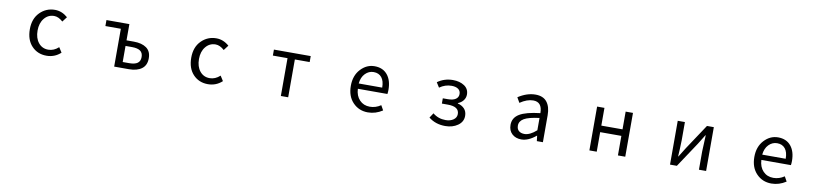

<svg xmlns="http://www.w3.org/2000/svg" viewBox="3 -1444 9993 2343"><g transform="rotate(10 5000.0 -272.5)"><path d="M550.8 12.7Q439.5 12.7 367.7 -63.5Q295.9 -139.6 295.9 -271.5Q295.9 -402.3 372.6 -479.5Q449.2 -556.6 558.6 -556.6Q644.5 -556.6 716.8 -493.2L669.9 -431.6Q615.2 -481.4 561.5 -481.4Q487.3 -481.4 439.5 -422.9Q391.6 -364.3 391.6 -271.5Q391.6 -177.7 438 -120.6Q484.4 -63.5 559.6 -63.5Q628.9 -63.5 687.5 -117.2L726.6 -55.7Q652.3 12.7 550.8 12.7Z M1388.7 0V-468.8H1197.3V-543H1481.4V-341.8H1571.3Q1671.9 -341.8 1729.5 -300.3Q1787.1 -258.8 1787.1 -172.9Q1787.1 -85.9 1729.5 -43Q1671.9 0 1571.3 0ZM1481.4 -73.2H1561.5Q1630.9 -73.2 1664.6 -97.2Q1698.2 -121.1 1698.2 -172.9Q1698.2 -224.6 1664.6 -248.5Q1630.9 -272.5 1561.5 -272.5H1481.4Z M2550.8 12.7Q2439.5 12.7 2367.7 -63.5Q2295.9 -139.6 2295.9 -271.5Q2295.9 -402.3 2372.6 -479.5Q2449.2 -556.6 2558.6 -556.6Q2644.5 -556.6 2716.8 -493.2L2669.9 -431.6Q2615.2 -481.4 2561.5 -481.4Q2487.3 -481.4 2439.5 -422.9Q2391.6 -364.3 2391.6 -271.5Q2391.6 -177.7 2438 -120.6Q2484.4 -63.5 2559.6 -63.5Q2628.9 -63.5 2687.5 -117.2L2726.6 -55.7Q2652.3 12.7 2550.8 12.7Z M3454.1 0V-468.8H3272.5V-543H3728.5V-468.8H3544.9V0Z M4533.2 12.7Q4421.9 12.7 4347.7 -64.5Q4273.4 -141.6 4273.4 -271.5Q4273.4 -398.4 4346.7 -477.5Q4419.9 -556.6 4518.6 -556.6Q4621.1 -556.6 4677.7 -488.3Q4734.4 -419.9 4734.4 -301.8Q4734.4 -275.4 4730.5 -250H4364.3Q4368.2 -163.1 4418 -111.3Q4467.8 -59.6 4544.9 -59.6Q4618.2 -59.6 4680.7 -102.5L4713.9 -43Q4628.9 12.7 4533.2 12.7ZM4363.3 -315.4H4654.3Q4654.3 -397.5 4619.1 -440.9Q4584 -484.4 4519.5 -484.4Q4460 -484.4 4415.5 -439Q4371.1 -393.6 4363.3 -315.4Z M5492.2 12.7Q5371.1 12.7 5286.1 -55.7L5325.2 -115.2Q5392.6 -59.6 5484.4 -59.6Q5542 -59.6 5580.6 -86.4Q5619.1 -113.3 5619.1 -157.2Q5619.1 -250 5480.5 -250H5405.3V-315.4H5466.8Q5531.2 -315.4 5564.5 -338.4Q5597.7 -361.3 5597.7 -401.4Q5597.7 -442.4 5567.4 -463.4Q5537.1 -484.4 5485.4 -484.4Q5405.3 -484.4 5336.9 -435.5L5298.8 -496.1Q5382.8 -556.6 5490.2 -556.6Q5574.2 -556.6 5630.9 -519Q5687.5 -481.4 5687.5 -411.1Q5687.5 -371.1 5663.1 -338.9Q5638.7 -306.6 5596.7 -290V-285.2Q5648.4 -272.5 5679.7 -238.8Q5710.9 -205.1 5710.9 -150.4Q5710.9 -77.1 5647 -32.2Q5583 12.7 5492.2 12.7Z M6434.6 12.7Q6364.3 12.7 6319.8 -28.3Q6275.4 -69.3 6275.4 -140.6Q6275.4 -228.5 6355 -276.4Q6434.6 -324.2 6609.4 -343.8Q6609.4 -481.4 6498 -481.4Q6420.9 -481.4 6335 -422.9L6298.8 -486.3Q6407.2 -556.6 6512.7 -556.6Q6608.4 -556.6 6654.8 -497.6Q6701.2 -438.5 6701.2 -334V0H6626L6618.2 -65.4H6615.2Q6521.5 12.7 6434.6 12.7ZM6460.9 -59.6Q6528.3 -59.6 6609.4 -131.8V-284.2Q6476.6 -267.6 6420.9 -234.9Q6365.2 -202.1 6365.2 -147.5Q6365.2 -103.5 6391.6 -81.5Q6418 -59.6 6460.9 -59.6Z M7277.3 0V-543H7368.2V-323.2H7630.9V-543H7721.7V0H7630.9V-242.2H7368.2V0Z M8276.4 0V-543H8365.2V-316.4Q8365.2 -283.2 8361.3 -205.6Q8357.4 -127.9 8356.4 -116.2H8360.4Q8403.3 -182.6 8432.6 -232.4L8638.7 -543H8723.6V0H8634.8V-226.6Q8634.8 -267.6 8643.6 -427.7H8639.6Q8587.9 -344.7 8567.4 -310.5L8361.3 0Z M9533.2 12.7Q9421.9 12.7 9347.7 -64.5Q9273.4 -141.6 9273.4 -271.5Q9273.4 -398.4 9346.7 -477.5Q9419.9 -556.6 9518.6 -556.6Q9621.1 -556.6 9677.7 -488.3Q9734.4 -419.9 9734.4 -301.8Q9734.4 -275.4 9730.5 -250H9364.3Q9368.2 -163.1 9418 -111.3Q9467.8 -59.6 9544.9 -59.6Q9618.2 -59.6 9680.7 -102.5L9713.9 -43Q9628.9 12.7 9533.2 12.7ZM9363.3 -315.4H9654.3Q9654.3 -397.5 9619.1 -440.9Q9584 -484.4 9519.5 -484.4Q9460 -484.4 9415.5 -439Q9371.1 -393.6 9363.3 -315.4Z"/></g></svg>

Font: Gen Shin Gothic Monospace Regular
Style: Regular
Weight: 400
Designer: [Source Han Sans]
Ryoko NISHIZUKA  (kana & ideographs); Paul D. Hunt (Latin, Greek & Cyrillic); Wenlong ZHANG  (bopomofo
Version: Version 1.002.20150607